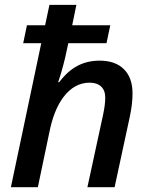

<svg xmlns="http://www.w3.org/2000/svg" viewBox="-20 -780 630 800"><path d="M151.9 -600.1H76.7L92.3 -674.8H168L186 -759.8H298.3L280.8 -674.8H439.5L423.8 -600.1H264.6L252 -542Q236.8 -478.5 222.2 -437.5H226.6Q262.2 -484.4 303.2 -505.9Q344.2 -527.3 395 -527.3Q460.4 -527.3 496.3 -491.7Q532.2 -456.1 532.2 -390.6Q532.2 -347.2 521 -294.4L457.5 0H344.2L409.2 -300.3Q418.5 -343.3 418.5 -373Q418.5 -403.8 401.1 -419.7Q383.8 -435.5 353.5 -435.5Q289.1 -435.5 243.2 -374Q203.6 -320.3 185.5 -228L137.7 0H25.4Z"/></svg>

Font: Viking Open Sans Light
Style: Bold Italic
Weight: 600
Italic angle: -12°
Foundry: Ascender Corporation
Version: Version 2.000